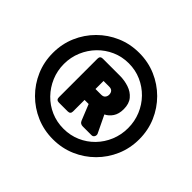

<svg xmlns="http://www.w3.org/2000/svg" viewBox="-166 -916 1131 1131"><g transform="rotate(45 400.0 -350.0)"><path d="M400 10Q325 10 260 -18Q195 -46 145.5 -95.5Q96 -145 68 -210Q40 -275 40 -350Q40 -425 68 -490Q96 -555 145.5 -604.5Q195 -654 260 -682Q325 -710 400 -710Q475 -710 540 -682Q605 -654 654.5 -604.5Q704 -555 732 -490Q760 -425 760 -350Q760 -275 732 -210Q704 -145 654.5 -95.5Q605 -46 540 -18Q475 10 400 10ZM400 -78Q456 -78 504.5 -99Q553 -120 589.5 -157.5Q626 -195 646.5 -244.5Q667 -294 667 -350Q667 -406 646.5 -455.5Q626 -505 589.5 -542.5Q553 -580 504.5 -601.5Q456 -623 400 -623Q344 -623 295.5 -601.5Q247 -580 210.5 -542.5Q174 -505 153 -455.5Q132 -406 132 -350Q132 -294 153 -244.5Q174 -195 210.5 -157.5Q247 -120 295.5 -99Q344 -78 400 -78ZM272 -168Q250 -168 250 -190V-512Q250 -534 272 -534H415Q453 -534 489 -522Q525 -510 547.5 -483Q570 -456 570 -411Q570 -371 553 -345.5Q536 -320 511 -308L561 -204Q563 -201 564 -198Q565 -195 565 -190Q565 -182 559.5 -175Q554 -168 543 -168H471Q461 -168 453.5 -172.5Q446 -177 442 -187L402 -286H368V-190Q368 -168 346 -168ZM368 -377H415Q433 -377 441 -387Q449 -397 449 -410Q449 -425 441 -434.5Q433 -444 415 -444H368Z"/></g></svg>

Font: Rubik Light ExtraBold
Style: Regular
Weight: 800
Version: Version 2.104